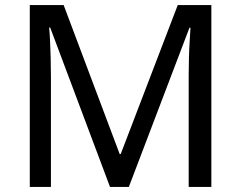

<svg xmlns="http://www.w3.org/2000/svg" viewBox="-20 -800 947 754"><path d="M412 -66 177 -692H173Q175 -672 176.5 -641Q178 -610 179 -573.5Q180 -537 180 -499V-66H97V-780H230L450 -195H454L678 -780H810V-66H721V-505Q721 -540 722 -574.5Q723 -609 725 -639.5Q727 -670 728 -691H724L486 -66Z"/></svg>

Font: Noto Sans Malayalam UI
Style: Regular
Weight: 400
Designer: Jelle Bosma - Monotype Design Team
Foundry: Monotype Imaging Inc.
Version: Version 2.104